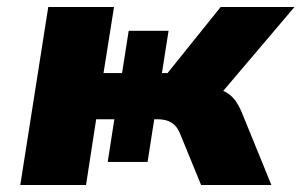

<svg xmlns="http://www.w3.org/2000/svg" viewBox="-20 -529 862 549"><path d="M38 0 118 -509H306L276 -320H329L348 -441H462L443 -320H459L611 -509H822L597 -244L577 -280Q605 -276 622 -267.5Q639 -259 650.5 -244.5Q662 -230 672 -206L756 0H555L496 -144Q490 -160 481 -169.5Q472 -179 459.5 -183.5Q447 -188 429 -188H413L424 -207L402 -66H288L307 -188H255L226 0Z"/></svg>

Font: Nunito Sans 6pt Black
Style: Italic
Weight: 900
Italic angle: -9°
Version: Version 3.101;gftools[0.9.27]